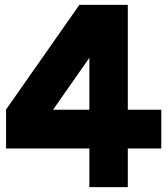

<svg xmlns="http://www.w3.org/2000/svg" viewBox="-20 -770 690 790"><path d="M505.9 -750Q456.1 -750 306.6 -750Q231.4 -642.6 4.9 -319.3Q4.9 -308.6 4.9 -278.3Q4.9 -249 4.9 -159.2Q90.8 -159.2 347.7 -159.2Q347.7 -119.1 347.7 0Q357.4 0 387.7 0Q417 0 505.9 0Q505.9 -40 505.9 -159.2Q540 -159.2 643.6 -159.2Q643.6 -199.2 643.6 -318.4Q609.4 -318.4 505.9 -318.4Q505.9 -425.8 505.9 -750ZM198.2 -318.4Q235.4 -371.1 347.7 -532.2Q347.7 -478.5 347.7 -318.4Q310.5 -318.4 198.2 -318.4Z"/></svg>

Font: Big John
Style: Regular
Weight: 400
Designer: Ion Lucin
Version: Version 1.000